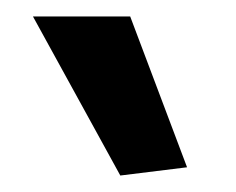

<svg xmlns="http://www.w3.org/2000/svg" viewBox="-20 -823 287 233"><path d="M126 -610 20 -803H138L207 -620Z"/></svg>

Font: Encode Sans Compressed
Style: SemiBold
Weight: 600
Designer: Pablo Impallari, Andres Torresi
Foundry: Pablo Impallari, Andres Torresi
Version: Version 1.000; ttfautohint (v1.00) -l 8 -r 50 -G 200 -x 14 -